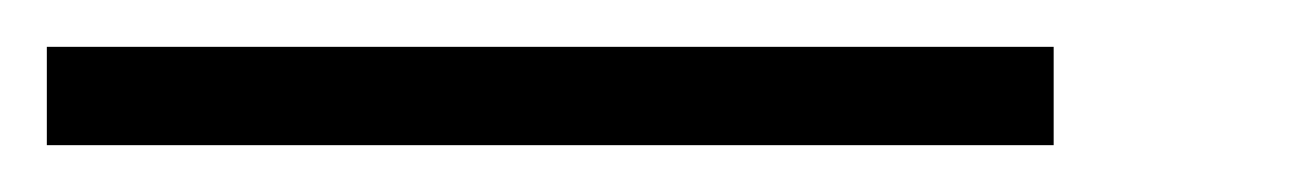

<svg xmlns="http://www.w3.org/2000/svg" viewBox="-28 -26 558 82"><path d="M-8 36V-6H422V36Z"/></svg>

Font: Source Serif 4 18pt Light
Style: Italic
Weight: 300
Italic angle: -12°
Designer: Frank Grießhammer
Foundry: Adobe Systems Incorporated
Version: Version 4.004;hotconv 1.0.116;makeotfexe 2.5.65601